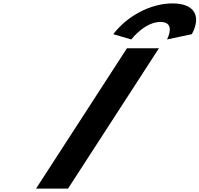

<svg xmlns="http://www.w3.org/2000/svg" viewBox="-20 -1109 1173 1129"><path d="M914.4 -825H726.4L192 0H380ZM752 -877C752 -877 829.8 -980 923.8 -980C1017.8 -980 962 -877 962 -877L1108.1 -908C1165.4 -1015 1123.4 -1089 994.4 -1089C865.4 -1089 727.4 -1015 646.1 -908Z"/></svg>

Font: Hussar
Style: BdWodka
Weight: 700
Foundry: Cannot Into Space Fonts
Version: Version 2.00